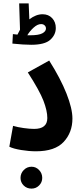

<svg xmlns="http://www.w3.org/2000/svg" viewBox="-20 -886 482 1132"><path d="M57 -144Q84 -136 119.5 -131Q155 -126 181 -126Q259 -126 259 -190Q259 -233 236 -292.5Q213 -352 144 -459L270 -529Q337 -423 372 -334.5Q407 -246 407 -187Q407 -105 355.5 -49.5Q304 6 192 6Q151 6 105 -1.5Q59 -9 35 -21ZM309 -721Q309 -681 276.5 -651.5Q244 -622 164 -622Q119 -622 53 -629L56 -685L83 -682Q86 -689 98 -711L93 -866H149L153 -772Q192 -802 231 -802Q266 -802 287.5 -779Q309 -756 309 -721ZM251 -718Q251 -729 243 -736.5Q235 -744 222 -744Q201 -744 178 -723Q155 -702 141 -678H158Q208 -678 229.5 -689.5Q251 -701 251 -718ZM101 163Q101 136 120 116.5Q139 97 166 97Q192 97 210.5 116.5Q229 136 229 163Q229 189 210.5 207.5Q192 226 166 226Q138 226 119.5 207.5Q101 189 101 163Z"/></svg>

Font: Noto Sans Arabic Cond
Style: Bold
Weight: 700
Width: 3
Designer: Nadine Chahine
Foundry: Monotype Imaging Inc.
Version: Version 1.001